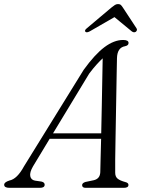

<svg xmlns="http://www.w3.org/2000/svg" viewBox="-48 -900 690 920"><path d="M110 -102.5Q93.5 -74 97 -56Q100.5 -38 119.5 -34.5L150.5 -30Q166 -26.5 166 -15Q166 0 143.5 0H-3Q-28 0 -28 -15Q-28 -27 -3 -35Q34 -42 67 -103L353 -565.5Q406.5 -639.5 452.5 -674Q498.5 -708.5 542 -708.5Q568 -708.5 568 -694Q568 -682 551 -678.5Q513.5 -672 512.5 -620.5Q512 -599 511.2 -556.2Q510.5 -513.5 509.5 -458.5Q508.5 -403.5 507.5 -344.8Q506.5 -286 505.5 -231.5Q504.5 -177 504 -135Q503.5 -93 504 -72.5Q504 -53.5 515.5 -44Q527 -34.5 553 -27.5Q567.5 -24 567.5 -14Q567.5 0 545.5 0H362.5Q345.5 0 345.5 -13Q345.5 -23 361 -28L401.5 -36.5Q431 -43.5 432.5 -74.5Q433 -96 434 -138.5Q435 -181 436.5 -235H190ZM379.5 -547.5 206 -261H437Q438.5 -326 439.8 -395Q441 -464 442.2 -523.8Q443.5 -583.5 444 -620.5Q432 -609.5 415.8 -591.8Q399.5 -574 379.5 -547.5ZM382.5 -750Q367.5 -742 361.5 -747.5Q355 -754 368 -764.5L485.5 -863.5Q495 -871.5 502.2 -876Q509.5 -880.5 517.5 -880.5Q526.5 -880.5 531.2 -876Q536 -871.5 541 -863.5L606 -764.5Q609.5 -759.5 607.8 -754.8Q606 -750 602.5 -747.5Q593.5 -742 583 -750L500.5 -818Z"/></svg>

Font: Fraunces 9pt Light
Style: Italic
Weight: 300
Italic angle: -16°
Version: Version 1.000;[0bf87f6ff]